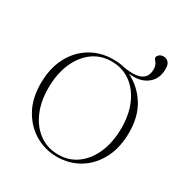

<svg xmlns="http://www.w3.org/2000/svg" viewBox="-156 -775 868 907"><g transform="rotate(30 278.0 -321.5)"><path d="M516 -606Q516 -550.5 477.5 -521.5Q439 -492.5 377 -500.5Q443.5 -466 480.2 -405.8Q517 -345.5 517 -260.5Q517 -177 485.2 -116.2Q453.5 -55.5 399.2 -22.8Q345 10 277 10Q213.5 10 159.2 -21.5Q105 -53 72 -111.8Q39 -170.5 39 -251.5Q39 -335.5 70.8 -396Q102.5 -456.5 157 -489.2Q211.5 -522 279 -522Q313.5 -522 337.5 -516.2Q361.5 -510.5 390.5 -510.5Q468 -510.5 468 -576.5Q468 -597.5 457.2 -610.8Q446.5 -624 446.5 -627Q446.5 -637 455.5 -645Q464.5 -653 479 -653Q494 -653 505 -642.2Q516 -631.5 516 -606ZM278 -2Q336.5 -2 381 -34.8Q425.5 -67.5 450.2 -125.8Q475 -184 475 -260.5Q475 -334.5 450 -390.8Q425 -447 380.8 -478.5Q336.5 -510 278 -510Q219.5 -510 175.2 -477.2Q131 -444.5 106 -386.2Q81 -328 81 -251.5Q81 -177.5 106 -121.2Q131 -65 175.5 -33.5Q220 -2 278 -2Z"/></g></svg>

Font: Newsreader Display ExtraLight
Style: Regular
Weight: 275
Designer: Hugues Gentile
Foundry: Production Type
Version: Version 1.001